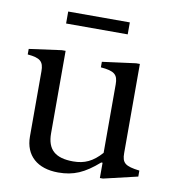

<svg xmlns="http://www.w3.org/2000/svg" viewBox="-80 -773 769 853"><g transform="rotate(10 304.0 -346.0)"><path d="M159 -648H437V-702H159ZM239 10C308 10 356 -11 420 -67H426V2H440L593 -34V-61C528 -69 513 -81 513 -126V-528H496L345 -508V-483C407 -478 423 -464 423 -420V-111C384 -67 347 -50 296 -50C215 -50 178 -83 178 -156V-528H161L15 -508V-483C72 -478 88 -464 88 -420V-126C88 -40 145 10 239 10Z"/></g></svg>

Font: Hedvig Letters Serif 24pt
Style: Regular
Weight: 400
Designer: Alexander Örn & Tor Weibull
Foundry: Kanon Foundry
Version: Version 1.000